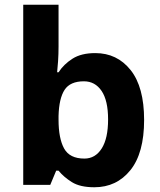

<svg xmlns="http://www.w3.org/2000/svg" viewBox="-20 -780 673 810"><path d="M227 -583Q227 -552 225 -522Q223 -492 221 -475H227Q249 -509 286 -532.5Q323 -556 382 -556Q474 -556 531 -484.5Q588 -413 588 -274Q588 -134 530 -62Q472 10 378 10Q318 10 283.5 -11.5Q249 -33 227 -60H217L192 0H78V-760H227ZM334 -437Q276 -437 252.5 -401Q229 -365 227 -291V-275Q227 -196 250.5 -153.5Q274 -111 336 -111Q382 -111 409 -153.5Q436 -196 436 -276Q436 -356 408.5 -396.5Q381 -437 334 -437Z"/></svg>

Font: Noto Sans Kannada
Style: Bold
Weight: 700
Designer: Jelle Bosma - Monotype Design Team
Foundry: Monotype Imaging Inc.
Version: Version 2.005; ttfautohint (v1.8.4.7-5d5b)